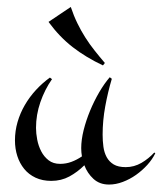

<svg xmlns="http://www.w3.org/2000/svg" viewBox="-20 -500 456 539"><path d="M416 -69.8Q407.7 -52.7 393.6 -37.1Q379.4 -21.5 361.8 -9Q344.2 3.4 324.7 10.7Q305.2 18.1 286.1 18.1Q259.8 18.1 242.4 2.2Q225.1 -13.7 216.8 -36.1Q197.8 -17.1 174.8 -4.6Q151.9 7.8 124 7.8Q99.1 7.8 79.8 -1.2Q60.5 -10.3 47.9 -25.9Q35.2 -41.5 28.6 -62Q22 -82.5 22 -106Q22 -132.3 29.3 -157.5Q36.6 -182.6 49.8 -205.3Q63 -228 81.1 -247.6Q99.1 -267.1 120.1 -282.2L126 -277.8Q105.5 -248.5 93.3 -213.1Q81.1 -177.7 81.1 -141.1Q81.1 -125.5 84.5 -107.9Q87.9 -90.3 95.7 -75.2Q103.5 -60.1 116.5 -50Q129.4 -40 148.9 -40Q165.5 -40 180.7 -45.7Q195.8 -51.3 210 -61Q209 -66.9 208.5 -72.5Q208 -78.1 208 -84Q208 -107.4 214.8 -134.8Q221.7 -162.1 232.9 -189.2Q244.1 -216.3 258.5 -241Q272.9 -265.6 288.1 -283.2L293.9 -278.8Q282.7 -241.2 275.4 -201.2Q268.1 -161.1 268.1 -122.1Q268.1 -104.5 270.3 -88.1Q272.5 -71.8 279.5 -58.8Q286.6 -45.9 299.3 -38.3Q312 -30.8 333 -30.8Q356.4 -30.8 377 -42.7Q397.5 -54.7 413.1 -71.8ZM269 -316.4Q221.2 -338.9 183.8 -367.9Q146.5 -397 116.2 -438.5L178.7 -480.5Q187 -455.6 197.3 -434.6Q207.5 -413.6 219.5 -394.8Q231.4 -376 245.4 -358.4Q259.3 -340.8 274.4 -323.2Z"/></svg>

Font: Montez
Style: Regular
Weight: 400
Designer: Astigmatic (AOETI)
Foundry: Astigmatic (AOETI)
Version: Version 1.001